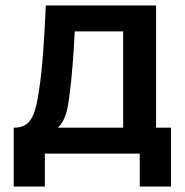

<svg xmlns="http://www.w3.org/2000/svg" viewBox="-20 -560 674 700"><path d="M30 -94.5V120H143.5V0H489.5V120H603.5V-94.5H549V-540H147C141.5 -418.5 135.5 -316.5 122 -228.5C107.5 -129.5 88 -94.5 30 -94.5ZM191.5 -94.5C217.5 -121 226 -154 233 -210.5C242 -274.5 248.5 -365.5 252.5 -445.5H429V-94.5Z"/></svg>

Font: Eudonet
Style: Bold
Weight: 700
Designer: Mikhail Sharanda
Foundry: Mikhail Sharanda
Version: Version 4.503;Glyphs 3.1.2 (3151)